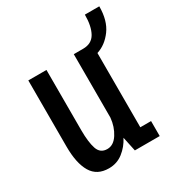

<svg xmlns="http://www.w3.org/2000/svg" viewBox="-155 -729 782 843"><g transform="rotate(-30 236.0 -307.0)"><path d="M154 11.5Q94 11.5 66.8 -34.2Q39.5 -80 39.5 -164.5V-500H131.5V-195Q131.5 -134 143 -99.8Q154.5 -65.5 190 -65.5Q222 -65.5 244 -100Q266 -134.5 270 -178.5V-500H317.5Q361 -500 380 -533.8Q399 -567.5 399 -626H472Q472 -554 439.8 -510.2Q407.5 -466.5 362.5 -452.5V-76H417V0H291L275.5 -73Q257 -37 226 -12.8Q195 11.5 154 11.5Z"/></g></svg>

Font: Trispace Condensed
Style: Regular
Weight: 400
Width: 3
Designer: Tyler Finck
Foundry: Etcetera Type Company
Version: Version 1.210; ttfautohint (v1.8.3)